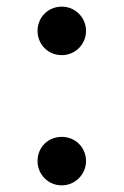

<svg xmlns="http://www.w3.org/2000/svg" viewBox="-20 -542 372 578"><path d="M166 16C207 16 239 -18 239 -57C239 -98 207 -130 166 -130C124 -130 93 -98 93 -57C93 -18 124 16 166 16ZM166 -376C207 -376 239 -409 239 -449C239 -489 207 -522 166 -522C124 -522 93 -489 93 -449C93 -409 124 -376 166 -376Z"/></svg>

Font: Noto Serif CJK HK SemiBold
Style: Regular
Weight: 600
Designer: Ryoko NISHIZUKA 西塚涼子 (kana & ideographs); Frank Grießhammer (Latin, Greek & Cyrillic); Wenlong ZHANG 张文龙 (bopomofo); San
Foundry: Adobe
Version: Version 2.001;hotconv 1.1.0;makeotfexe 2.6.0